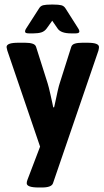

<svg xmlns="http://www.w3.org/2000/svg" viewBox="-20 -643 457 842"><path d="M8.8 0ZM97.2 160.6Q97.2 153.3 100.6 145L155.8 0L12.2 -420.9Q11.7 -423.8 10.3 -429Q8.8 -434.1 8.8 -436.5Q8.8 -446.3 21.5 -450.9Q34.2 -455.6 61.5 -455.6H89.8Q110.4 -455.6 122.8 -451.4Q135.3 -447.3 138.2 -437.5L189 -277.3Q193.8 -262.2 201.2 -228.8Q208.5 -195.3 210 -189L213.4 -172.4H217.3Q217.8 -175.8 219.7 -182.6Q235.8 -260.7 241.7 -277.3L292.5 -437.5Q295.9 -447.8 308.3 -451.7Q320.8 -455.6 341.3 -455.6H362.3Q389.2 -455.6 401.6 -450.9Q414.1 -446.3 414.1 -436.5Q414.1 -431.6 411.6 -420.9L212.4 160.6Q206.1 179.2 164.1 179.2H149.4Q97.2 179.2 97.2 160.6ZM89.8 -504.9Q89.8 -511.2 94.7 -518.1L151.4 -606.4Q157.7 -617.2 169.7 -620.1Q181.6 -623 204.6 -623H213.9Q236.8 -623 248.5 -620.1Q260.3 -617.2 267.1 -606.4L323.2 -518.1Q328.1 -511.2 328.1 -504.9Q328.1 -496.6 311.5 -496.6H292Q247.1 -496.6 232.9 -517.6L209 -552.2L184.6 -518.1Q175.3 -505.4 161.4 -501Q147.5 -496.6 126.5 -496.6H107.4Q98.1 -496.6 94 -498.5Q89.8 -500.5 89.8 -504.9Z"/></svg>

Font: Jaldi
Style: Bold
Weight: 400
Designer: Pablo Cosgaya and Nicolas Silva
Foundry: Omnibus-Type
Version: Version 1.007